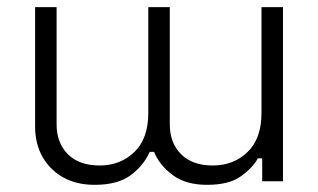

<svg xmlns="http://www.w3.org/2000/svg" viewBox="-20 -506 888 536"><path d="M770 -486V0H712V-64H700Q685 -37 652 -13.5Q619 10 558 10Q499 10 462.5 -17Q426 -44 410 -82H398Q381 -44 345 -17Q309 10 244 10Q194 10 157 -10.5Q120 -31 99 -67.5Q78 -104 78 -153V-486H138V-159Q138 -107 169.5 -75.5Q201 -44 258 -44Q316 -44 355 -81.5Q394 -119 394 -191V-486H454V-159Q454 -107 485.5 -75.5Q517 -44 574 -44Q632 -44 671 -81.5Q710 -119 710 -191V-486Z"/></svg>

Font: Space 7353
Style: Regular
Weight: 400
Designer: Christine Claussen + Ruben Lyon  (Space 7353)
Version: Version 1.000;FEAKit 1.0